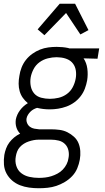

<svg xmlns="http://www.w3.org/2000/svg" viewBox="-39 -777 559 1020"><path d="M167 223Q141 223 115.5 219.5Q90 216 67 207Q44 198 25.5 182Q7 166 -4.5 144.5Q-16 123 -18 97.5Q-20 72 -16 46Q-13 29 -6.5 11.5Q0 -6 11 -20.5Q22 -35 36.5 -47Q51 -59 68 -67Q54 -81 48 -100.5Q42 -120 45 -142Q50 -168 67 -191Q84 -214 109 -229Q94 -241 82.5 -257Q71 -273 65.5 -292.5Q60 -312 60 -332.5Q60 -353 64 -374Q67 -396 75.5 -418Q84 -440 98.5 -458.5Q113 -477 132.5 -491Q152 -505 173.5 -513.5Q195 -522 217.5 -525Q240 -528 262 -528Q277 -528 293 -526.5Q309 -525 323 -522L329 -520H488L479 -465L405 -467Q421 -443 425 -412Q429 -381 424 -350Q420 -328 412 -306.5Q404 -285 389.5 -266Q375 -247 355.5 -233Q336 -219 314 -211Q292 -203 269.5 -199.5Q247 -196 226 -196Q208 -196 191 -198Q174 -200 158 -204Q148 -201 139 -196Q130 -191 122.5 -183.5Q115 -176 109.5 -167Q104 -158 102 -148Q100 -135 105 -123Q110 -111 120 -103.5Q130 -96 143 -93.5Q156 -91 169 -90H233Q256 -90 278 -87Q300 -84 319 -74.5Q338 -65 354 -50.5Q370 -36 378 -16.5Q386 3 387.5 25.5Q389 48 385 71Q381 94 371.5 117Q362 140 344.5 158.5Q327 177 305 190Q283 203 260.5 210.5Q238 218 214 220.5Q190 223 167 223ZM226 -252Q249 -252 272.5 -257.5Q296 -263 316 -277.5Q336 -292 347.5 -314Q359 -336 363 -359Q367 -380 364 -401.5Q361 -423 349 -439Q337 -455 317.5 -463Q298 -471 277 -472L262 -473H261Q239 -473 215 -467Q191 -461 171 -446.5Q151 -432 139.5 -410Q128 -388 124 -366Q120 -342 124.5 -319Q129 -296 143 -280Q157 -264 179.5 -258Q202 -252 226 -252ZM167 168Q184 168 201 166Q218 164 234 159Q250 154 266 145.5Q282 137 294.5 124Q307 111 315 95Q323 79 325 62Q329 42 324.5 22Q320 2 306.5 -11.5Q293 -25 273.5 -30Q254 -35 233 -35H166Q153 -35 140 -32.5Q127 -30 113.5 -25.5Q100 -21 88 -13.5Q76 -6 66.5 4.5Q57 15 52 28Q47 41 45 54Q40 80 47.5 104Q55 128 73.5 142.5Q92 157 116.5 162.5Q141 168 167 168ZM197 -590 161 -621 278 -757H360L431 -617L388 -594L312 -708Z"/></svg>

Font: Iosevka SS18 Light
Style: Italic
Weight: 300
Italic angle: -9°
Monospace: yes
Designer: Belleve Invis
Foundry: Belleve Invis
Version: Version 25.1.1; ttfautohint (v1.8.4)